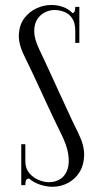

<svg xmlns="http://www.w3.org/2000/svg" viewBox="-20 -726 405 753"><path d="M76.2 -504.9Q51.5 -554.2 54 -592.2Q56.5 -630.1 76.1 -655.6Q95.8 -681 124.2 -693.8Q152.6 -706.5 180.8 -706.5Q205.5 -706.5 227.3 -698.6Q249.1 -690.8 264.6 -674.4Q271 -676.4 273.1 -682.1Q275.2 -687.8 275.2 -699H291.2V-557.9H275.2V-605.1Q275.2 -636.1 263.2 -654Q251.1 -671.9 232.2 -679.3Q213.2 -686.8 193.5 -686.8Q174.9 -686.8 156.3 -677.7Q137.8 -668.6 125.8 -649.9Q113.9 -631.2 114.2 -602.2Q114.6 -573.1 133.5 -533.4Q144.9 -509.1 157.8 -481.8Q170.6 -454.5 184.1 -424.8Q197.6 -395.1 211.3 -365.4Q225 -335.6 238.3 -306.8Q251.6 -278 263.9 -251.6Q276.2 -225.2 287.6 -202.8Q310.8 -155.6 310 -117.3Q309.2 -79 292.2 -51.3Q275.1 -23.6 246.8 -8.6Q218.4 6.5 186.5 6.5Q162.6 6.5 137.4 -1.8Q112.2 -10 93.8 -25.9Q83.9 -25.2 81.6 -18.4Q79.4 -11.6 79.4 0H63.4V-160.5H79.4V-93.5Q79.4 -65.4 94.8 -47.1Q110.2 -28.9 131.8 -20.1Q153.2 -11.4 171.5 -11.4Q197 -11.4 216.4 -23.8Q235.8 -36.1 244.4 -60.8Q253.1 -85.4 247.6 -121.6Q242.1 -157.8 217.9 -205Q208.5 -223.8 196 -250.2Q183.5 -276.8 168.6 -308.1Q153.8 -339.5 138.4 -373.4Q123 -407.2 107 -440.9Q91 -474.5 76.2 -504.9Z"/></svg>

Font: Emberly Black
Style: Regular
Weight: 900
Designer: Rajesh Rajput
Foundry: Rajesh Rajput
Version: Version 1.000